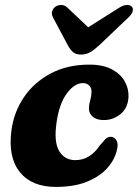

<svg xmlns="http://www.w3.org/2000/svg" viewBox="-20 -740 556 774"><path d="M314 -405Q280 -405 249.2 -363Q218.5 -321 208 -246.5Q196.5 -168 218.5 -131.2Q240.5 -94.5 283.5 -94.5Q315 -94.5 339.5 -110.2Q364 -126 382.5 -154Q395.5 -169 404.5 -178.8Q413.5 -188.5 427.5 -188.5Q441.5 -188 449.8 -173.5Q458 -159 450.5 -132Q441 -93.5 410.8 -60.5Q380.5 -27.5 329.2 -7Q278 13.5 205.5 13.5Q108 13.5 60 -46.2Q12 -106 26 -213.5Q35.5 -287.5 76.2 -347.8Q117 -408 184.2 -443.8Q251.5 -479.5 340.5 -479.5Q395 -479.5 430.5 -460.8Q466 -442 482.8 -412Q499.5 -382 498 -349.5Q496 -305 466.2 -280.5Q436.5 -256 398.5 -256Q369.5 -256 353.8 -269.5Q338 -283 338.5 -304.5Q339 -320.5 343.8 -336.2Q348.5 -352 349 -370Q349 -385.5 339.8 -395.2Q330.5 -405 314 -405ZM380 -557.5Q360.5 -539.5 343.8 -529.8Q327 -520 306.5 -520Q286 -520 274.5 -529.8Q263 -539.5 253.5 -557.5L194 -669Q186.5 -683 190.2 -694.5Q194 -706 202.5 -712.5Q213.5 -720 227 -720Q240.5 -720 251.5 -709.5L335.5 -630L461.5 -709.5Q478.5 -720 492 -720Q505.5 -720 512 -712.5Q517.5 -706 514.8 -694.5Q512 -683 497 -669Z"/></svg>

Font: Fraunces 9pt Soft
Style: Bold Italic
Weight: 700
Italic angle: -16°
Version: Version 1.000;[b76b70a41]